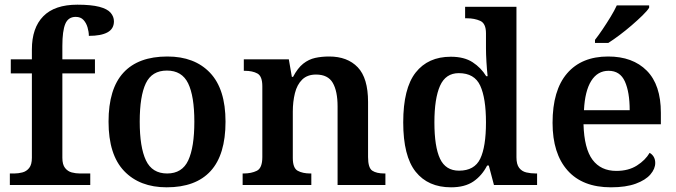

<svg xmlns="http://www.w3.org/2000/svg" viewBox="-20 -789 2884 819"><path d="M22 0V-49H41Q58 -49 75.5 -53.5Q93 -58 104.5 -72.5Q116 -87 116 -116V-476H26V-536H116V-578Q116 -670 164.5 -719.5Q213 -769 310 -769Q369 -769 403.5 -760Q438 -751 452 -734.5Q466 -718 466 -698Q466 -666 438.5 -651Q411 -636 359 -636Q359 -653 353.5 -672Q348 -691 336 -704Q324 -717 303 -717Q271 -717 258.5 -687Q246 -657 246 -593V-536H385V-476H246V-116Q246 -87 257.5 -72.5Q269 -58 286 -53.5Q303 -49 321 -49H365V0Z M691 10Q576 10 509.5 -59.5Q443 -129 443 -270Q443 -410 506.5 -479Q570 -548 694 -548Q810 -548 876 -478.5Q942 -409 942 -270Q942 -129 878.5 -59.5Q815 10 691 10ZM693 -49Q757 -49 783 -105Q809 -161 809 -270Q809 -379 782.5 -433.5Q756 -488 692 -488Q628 -488 602 -433.5Q576 -379 576 -270Q576 -161 602.5 -105Q629 -49 693 -49Z M1015 0V-49H1019Q1052 -49 1075.5 -60.5Q1099 -72 1099 -119V-421Q1099 -464 1078 -475.5Q1057 -487 1024 -487H1020V-536H1212L1225 -461H1230Q1250 -499 1273.5 -517.5Q1297 -536 1324.5 -542Q1352 -548 1384 -548Q1462 -548 1506 -502Q1550 -456 1550 -354V-119Q1550 -73 1568 -61Q1586 -49 1620 -49H1624V0H1420V-335Q1420 -400 1399.5 -435.5Q1379 -471 1328 -471Q1291 -471 1269 -449.5Q1247 -428 1238 -391.5Q1229 -355 1229 -313V-115Q1229 -72 1250 -60.5Q1271 -49 1304 -49H1308V0Z M1904 10Q1806 10 1753 -56.5Q1700 -123 1700 -267Q1700 -412 1753 -479.5Q1806 -547 1903 -547Q1960 -547 1996 -523.5Q2032 -500 2054 -464H2060Q2057 -491 2055 -524.5Q2053 -558 2053 -582V-647Q2053 -689 2028.5 -700Q2004 -711 1972 -711H1964V-760H2183V-118Q2183 -88 2194.5 -73Q2206 -58 2225 -53.5Q2244 -49 2266 -49H2271V0H2087L2065 -83H2058Q2036 -40 1999.5 -15Q1963 10 1904 10ZM1938 -61Q2004 -61 2028.5 -112Q2053 -163 2053 -267Q2053 -370 2028.5 -423.5Q2004 -477 1937 -477Q1881 -477 1857 -423Q1833 -369 1833 -267Q1833 -163 1857 -112Q1881 -61 1938 -61Z M2586 10Q2465 10 2401 -62Q2337 -134 2337 -265Q2337 -404 2399 -476Q2461 -548 2574 -548Q2679 -548 2739 -487.5Q2799 -427 2799 -308V-259H2469Q2472 -155 2507.5 -107.5Q2543 -60 2609 -60Q2661 -60 2697 -83Q2733 -106 2751 -137Q2762 -131 2768.5 -120Q2775 -109 2775 -94Q2775 -69 2754.5 -45Q2734 -21 2692 -5.5Q2650 10 2586 10ZM2666 -319Q2666 -396 2645.5 -441.5Q2625 -487 2576 -487Q2529 -487 2502 -444Q2475 -401 2471 -319ZM2518 -619Q2533 -638 2550.5 -664Q2568 -690 2584.5 -717Q2601 -744 2611 -766H2749V-756Q2741 -743 2720.5 -723Q2700 -703 2674.5 -681Q2649 -659 2623 -639.5Q2597 -620 2575 -606H2518Z"/></svg>

Font: Noto Serif Vithkuqi SemiBold
Style: Regular
Weight: 600
Version: Version 1.005